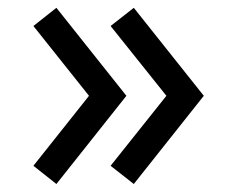

<svg xmlns="http://www.w3.org/2000/svg" viewBox="-20 -510 610 480"><path d="M121 -50 63.5 -95.5 202.5 -270.5 63.5 -445 121 -490.5 296 -270.5ZM314.5 -50 256.5 -95.5 396 -270.5 256.5 -445 314.5 -490.5 489.5 -270.5Z"/></svg>

Font: Cns Manrope SemBd
Style: Regular
Weight: 600
Designer: Mikhail Sharanda
Foundry: Mikhail Sharanda
Version: Version 4.504